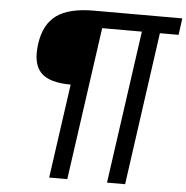

<svg xmlns="http://www.w3.org/2000/svg" viewBox="-59 -758 986 1016"><g transform="rotate(5 434.0 -250.0)"><path d="M756.8 -611.8 643.1 200.2H546.9L661.1 -611.8H450.2L335.9 200.2H239.7L310.1 -299.8Q195.3 -299.8 150.4 -347.4Q105.5 -395 120.1 -500Q134.8 -605 200.9 -652.6Q267.1 -700.2 398.4 -700.2H868.2L856 -611.8Z"/></g></svg>

Font: Fivo Sans Med
Style: Regular
Weight: 450
Designer: Alexander Slobzheninov
Foundry: Alexander Slobzheninov
Version: 1.0